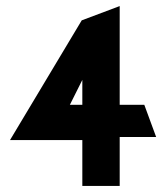

<svg xmlns="http://www.w3.org/2000/svg" viewBox="-20 -612 549 632"><path d="M13 -151H251V0H374V-161H494L455 -267H374V-592L249 -545ZM210 -267 251 -349V-267Z"/></svg>

Font: Charger Sport
Style: UltNrw
Weight: 1000
Designer: Jasper
Foundry: Cannot Into Space Fonts
Version: Version 1.1